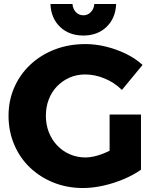

<svg xmlns="http://www.w3.org/2000/svg" viewBox="-20 -934 783 967"><path d="M594 -481Q557 -518 507.5 -538.5Q458 -559 409 -559Q366 -559 330 -543Q294 -527 267 -499Q240 -471 225.5 -433Q211 -395 211 -351Q211 -306 226 -268Q241 -230 268 -201.5Q295 -173 331.5 -157Q368 -141 411 -141Q449 -141 497.5 -159.5Q546 -178 586 -208L690 -79Q653 -53 603.5 -32Q554 -11 500.5 1Q447 13 398 13Q318 13 249.5 -14.5Q181 -42 130 -91Q79 -140 51 -207Q23 -274 23 -351Q23 -428 52 -494Q81 -560 133.5 -609Q186 -658 256.5 -685Q327 -712 410 -712Q462 -712 514.5 -699Q567 -686 614.5 -663Q662 -640 698 -607ZM532 -357H690V-79H532ZM345 -914Q347 -889 362 -873Q377 -857 400 -857Q422 -857 437.5 -873Q453 -889 455 -914H565Q562 -842 516.5 -798.5Q471 -755 400 -755Q328 -755 282.5 -798.5Q237 -842 234 -914Z"/></svg>

Font: Alexandria
Style: Bold
Weight: 700
Designer: Mohamed Gaber
Foundry: Kief Type Foundry
Version: Version 5.100